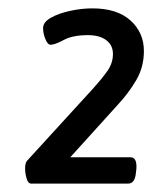

<svg xmlns="http://www.w3.org/2000/svg" viewBox="-20 -789 380 459"><path d="M55 -350Q47 -350 43.5 -362.5Q40 -375 40 -386Q40 -400 45 -405L204 -579Q223 -600 236.5 -619Q250 -638 250 -660Q250 -681 234 -693Q218 -705 190 -705Q154 -705 132.5 -693.5Q111 -682 101 -682Q94 -682 88.5 -695.5Q83 -709 83 -722Q83 -736 101.5 -746.5Q120 -757 147.5 -763Q175 -769 201 -769Q260 -769 292 -740Q324 -711 324 -667Q324 -629 306 -598Q288 -567 262 -539L148 -413H292Q308 -413 306 -385L305 -377Q303 -350 286 -350Z"/></svg>

Font: Asap Semi Expanded Semi Expanded SemiBold
Style: Italic
Weight: 600
Width: 6
Italic angle: -6°
Designer: Pablo Cosgaya
Foundry: Omnibus-Type
Version: Version 3.001; ttfautohint (v1.8.4.7-5d5b)